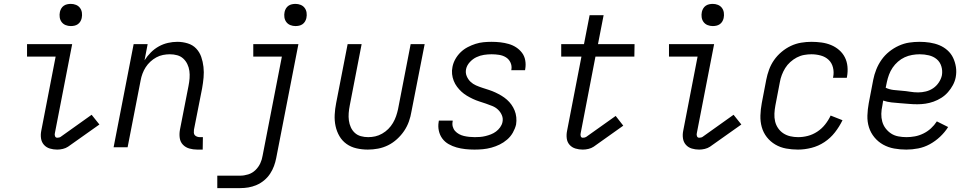

<svg xmlns="http://www.w3.org/2000/svg" viewBox="-20 -757 4990 987"><path d="M274 12Q254 12 236 6.5Q218 1 206 -12.5Q194 -26 191 -45Q188 -64 192 -84L266 -466H119V-530H351L262 -72Q260 -64 263 -56.5Q266 -49 274 -49Q278 -49 283 -50Q288 -51 291 -53L451 -167L491 -117L330 -3Q318 5 303 8.5Q288 12 274 12ZM344 -623Q330 -623 317.5 -628Q305 -633 297 -643.5Q289 -654 287 -668Q285 -682 288 -696Q290 -705 295 -713.5Q300 -722 308 -727.5Q316 -733 325.5 -735Q335 -737 344 -737Q358 -737 370.5 -732Q383 -727 391 -716.5Q399 -706 401 -692Q403 -678 400 -664Q398 -655 393 -646.5Q388 -638 380 -632.5Q372 -627 362.5 -625Q353 -623 344 -623Z M1022 12H994Q973 12 953.5 6.5Q934 1 920.5 -13Q907 -27 904 -47.5Q901 -68 905 -90L949 -315Q953 -335 954.5 -354.5Q956 -374 953.5 -392.5Q951 -411 943 -427.5Q935 -444 922 -456Q909 -468 891 -473Q873 -478 853 -478Q836 -478 818 -474.5Q800 -471 783.5 -462Q767 -453 753 -440Q739 -427 729 -411.5Q719 -396 712.5 -378.5Q706 -361 703 -344L636 0H564L667 -530H739L723 -447Q737 -469 755.5 -487.5Q774 -506 796.5 -518.5Q819 -531 843.5 -536.5Q868 -542 892 -542Q919 -542 945 -534Q971 -526 988.5 -507.5Q1006 -489 1014.5 -464.5Q1023 -440 1026 -413Q1029 -386 1026.5 -358.5Q1024 -331 1019 -303L977 -90Q976 -82 976.5 -74.5Q977 -67 981.5 -62Q986 -57 993 -54.5Q1000 -52 1007 -52H1023Z M1215 210H1097V146H1215Q1235 146 1256 139.5Q1277 133 1293 117.5Q1309 102 1318 82.5Q1327 63 1330 43L1429 -466H1282V-530H1514L1400 55Q1396 76 1388.5 96.5Q1381 117 1368.5 136Q1356 155 1338 170Q1320 185 1299 194Q1278 203 1257 206.5Q1236 210 1215 210ZM1499 -623Q1485 -623 1472.5 -628Q1460 -633 1452 -643.5Q1444 -654 1442 -668Q1440 -682 1443 -696Q1445 -705 1450 -713.5Q1455 -722 1463 -727.5Q1471 -733 1480.5 -735Q1490 -737 1499 -737Q1513 -737 1525.5 -732Q1538 -727 1546 -716.5Q1554 -706 1556 -692Q1558 -678 1555 -664Q1553 -655 1548 -646.5Q1543 -638 1535 -632.5Q1527 -627 1517.5 -625Q1508 -623 1499 -623Z M1871 12Q1841 12 1812.5 5.5Q1784 -1 1761.5 -17Q1739 -33 1725 -57Q1711 -81 1705 -109Q1699 -137 1700.5 -167Q1702 -197 1708 -227L1767 -530H1839L1778 -215Q1774 -195 1772.5 -175.5Q1771 -156 1773.5 -137.5Q1776 -119 1783.5 -102.5Q1791 -86 1804 -74Q1817 -62 1835 -57Q1853 -52 1873 -52Q1891 -52 1909 -56Q1927 -60 1944.5 -70Q1962 -80 1976 -94Q1990 -108 2000 -125Q2010 -142 2016 -159.5Q2022 -177 2026 -195L2091 -530H2163L2095 -183Q2091 -158 2082 -132.5Q2073 -107 2057.5 -84Q2042 -61 2020.5 -41.5Q1999 -22 1974.5 -10Q1950 2 1923.5 7Q1897 12 1871 12Z M2419 12Q2395 12 2372 9.5Q2349 7 2327.5 1Q2306 -5 2286.5 -16Q2267 -27 2254 -44.5Q2241 -62 2236 -84.5Q2231 -107 2235 -130L2236 -137H2307V-133Q2304 -119 2307.5 -106Q2311 -93 2319.5 -83.5Q2328 -74 2340 -67.5Q2352 -61 2365 -58Q2378 -55 2392 -53.5Q2406 -52 2420 -52Q2434 -52 2447.5 -53Q2461 -54 2475.5 -57.5Q2490 -61 2504 -66.5Q2518 -72 2530 -81Q2542 -90 2551 -102.5Q2560 -115 2563 -129Q2567 -148 2560 -164.5Q2553 -181 2540.5 -193Q2528 -205 2511 -212Q2494 -219 2477.5 -224.5Q2461 -230 2444 -235.5Q2427 -241 2411 -248.5Q2395 -256 2380 -265Q2365 -274 2352.5 -285.5Q2340 -297 2329.5 -311Q2319 -325 2312.5 -341.5Q2306 -358 2304 -376Q2302 -394 2306 -413Q2310 -434 2321 -453.5Q2332 -473 2348 -488.5Q2364 -504 2384 -514.5Q2404 -525 2424.5 -531.5Q2445 -538 2465.5 -540Q2486 -542 2507 -542Q2530 -542 2552 -539.5Q2574 -537 2595 -531Q2616 -525 2633.5 -513.5Q2651 -502 2663.5 -485.5Q2676 -469 2680 -447Q2684 -425 2680 -402L2679 -396H2608L2609 -400Q2612 -419 2604 -436Q2596 -453 2580.5 -462.5Q2565 -472 2546 -475Q2527 -478 2507 -478Q2488 -478 2468 -475Q2448 -472 2429 -463Q2410 -454 2395 -437.5Q2380 -421 2376 -402Q2372 -383 2379 -366Q2386 -349 2398.5 -337Q2411 -325 2427 -318Q2443 -311 2460 -305.5Q2477 -300 2494 -294.5Q2511 -289 2527 -281.5Q2543 -274 2558 -265Q2573 -256 2586 -244.5Q2599 -233 2609 -219Q2619 -205 2625.5 -189Q2632 -173 2634 -154.5Q2636 -136 2633 -117Q2628 -96 2616.5 -75.5Q2605 -55 2587 -39.5Q2569 -24 2548.5 -14Q2528 -4 2506 2Q2484 8 2462.5 10Q2441 12 2419 12Z M2976 12Q2956 12 2938 6.5Q2920 1 2908 -12.5Q2896 -26 2893.5 -45Q2891 -64 2895 -84L2969 -466H2865V-530H2982L3011 -679H3083L3054 -530H3242L3241 -466H3041L2965 -72Q2963 -64 2965.5 -56.5Q2968 -49 2976 -49Q2981 -49 2985.5 -50Q2990 -51 2993 -53L3145 -161L3184 -111L3032 -3Q3020 5 3005 8.5Q2990 12 2976 12Z M3574 12Q3554 12 3536 6.5Q3518 1 3506 -12.5Q3494 -26 3491 -45Q3488 -64 3492 -84L3566 -466H3419V-530H3651L3562 -72Q3560 -64 3563 -56.5Q3566 -49 3574 -49Q3578 -49 3583 -50Q3588 -51 3591 -53L3751 -167L3791 -117L3630 -3Q3618 5 3603 8.5Q3588 12 3574 12ZM3644 -623Q3630 -623 3617.5 -628Q3605 -633 3597 -643.5Q3589 -654 3587 -668Q3585 -682 3588 -696Q3590 -705 3595 -713.5Q3600 -722 3608 -727.5Q3616 -733 3625.5 -735Q3635 -737 3644 -737Q3658 -737 3670.5 -732Q3683 -727 3691 -716.5Q3699 -706 3701 -692Q3703 -678 3700 -664Q3698 -655 3693 -646.5Q3688 -638 3680 -632.5Q3672 -627 3662.5 -625Q3653 -623 3644 -623Z M4082 12Q4051 12 4021 6.5Q3991 1 3965.5 -14Q3940 -29 3922 -52Q3904 -75 3896 -103.5Q3888 -132 3889 -163.5Q3890 -195 3896 -227L3919 -347Q3924 -373 3933.5 -399Q3943 -425 3959 -448Q3975 -471 3997.5 -490Q4020 -509 4045.5 -521Q4071 -533 4098 -537.5Q4125 -542 4151 -542Q4177 -542 4203 -538.5Q4229 -535 4252 -525.5Q4275 -516 4293.5 -500Q4312 -484 4323 -462.5Q4334 -441 4336.5 -415Q4339 -389 4334 -362L4333 -357H4262L4263 -361Q4268 -386 4262 -410Q4256 -434 4239.5 -449.5Q4223 -465 4199.5 -471.5Q4176 -478 4151 -478Q4133 -478 4113.5 -474.5Q4094 -471 4076 -461.5Q4058 -452 4042.5 -438Q4027 -424 4016.5 -407Q4006 -390 3999 -371.5Q3992 -353 3989 -335L3966 -215Q3962 -194 3961 -173Q3960 -152 3964.5 -133Q3969 -114 3980 -98Q3991 -82 4007 -71.5Q4023 -61 4042.5 -56.5Q4062 -52 4083 -52Q4108 -52 4133 -58.5Q4158 -65 4181 -80Q4204 -95 4221.5 -117Q4239 -139 4250 -163L4311 -139Q4295 -106 4272 -76.5Q4249 -47 4218 -26.5Q4187 -6 4151.5 3Q4116 12 4082 12Z M4639 12Q4607 12 4576.5 6.5Q4546 1 4520 -13.5Q4494 -28 4475 -51Q4456 -74 4447 -102.5Q4438 -131 4439 -163Q4440 -195 4446 -227L4469 -347Q4474 -373 4484.5 -399.5Q4495 -426 4511.5 -449.5Q4528 -473 4551 -491.5Q4574 -510 4600.5 -522Q4627 -534 4653.5 -538Q4680 -542 4707 -542Q4734 -542 4760 -538Q4786 -534 4809 -524.5Q4832 -515 4850.5 -498.5Q4869 -482 4879.5 -460Q4890 -438 4894 -412.5Q4898 -387 4893 -360Q4889 -339 4878.5 -319.5Q4868 -300 4853 -283Q4838 -266 4819 -254Q4800 -242 4779 -234.5Q4758 -227 4737 -224Q4716 -221 4696 -221Q4673 -221 4651.5 -223Q4630 -225 4607.5 -226.5Q4585 -228 4563 -230.5Q4541 -233 4520 -240L4516 -215Q4511 -193 4510.5 -172Q4510 -151 4515.5 -131.5Q4521 -112 4533 -96.5Q4545 -81 4561 -70.5Q4577 -60 4597.5 -56Q4618 -52 4640 -52Q4661 -52 4683 -56Q4705 -60 4726.5 -70.5Q4748 -81 4765.5 -97Q4783 -113 4796 -133L4854 -104Q4837 -77 4812.5 -54Q4788 -31 4759.5 -15.5Q4731 0 4700 6Q4669 12 4639 12ZM4700 -282Q4720 -282 4740 -287Q4760 -292 4777 -303.5Q4794 -315 4806 -333Q4818 -351 4822 -370Q4826 -394 4819 -416.5Q4812 -439 4795 -453Q4778 -467 4755 -472.5Q4732 -478 4708 -478Q4689 -478 4669 -474.5Q4649 -471 4630.5 -462.5Q4612 -454 4596 -440Q4580 -426 4568.5 -409Q4557 -392 4550 -373Q4543 -354 4539 -335L4533 -306Q4552 -297 4573.5 -294.5Q4595 -292 4616 -290.5Q4637 -289 4658 -285.5Q4679 -282 4700 -282Z"/></svg>

Font: Lode Term
Style: Italic
Weight: 400
Italic angle: -11°
Monospace: yes
Designer: Belleve Invis
Foundry: Belleve Invis
Version: Version 29.2.0